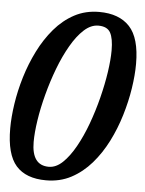

<svg xmlns="http://www.w3.org/2000/svg" viewBox="-54 -806 651 861"><g transform="rotate(5 271.0 -375.5)"><path d="M115.5 -155.5Q115.5 -50 192.5 -50Q225 -50 254.8 -78.2Q284.5 -106.5 311 -153.8Q337.5 -201 359 -259.5Q380.5 -318 396 -379.5Q411.5 -441 419.8 -497Q428 -553 428 -594.5Q428 -648 413.8 -674Q399.5 -700 359.5 -700Q326 -700 295 -671.8Q264 -643.5 236.8 -596.2Q209.5 -549 187.2 -490.5Q165 -432 148.8 -370.5Q132.5 -309 124 -253Q115.5 -197 115.5 -155.5ZM185.5 11.5Q95 11.5 50.2 -39.2Q5.5 -90 5.5 -206.5Q5.5 -257 14.5 -317Q23.5 -377 42.2 -439.2Q61 -501.5 89.8 -559Q118.5 -616.5 157.5 -662.2Q196.5 -708 246.5 -734.8Q296.5 -761.5 358 -761.5Q448 -761.5 495.2 -710.8Q542.5 -660 542.5 -543.5Q542.5 -493 533.2 -433Q524 -373 505.2 -310.8Q486.5 -248.5 457.5 -191Q428.5 -133.5 388.8 -87.8Q349 -42 298.5 -15.2Q248 11.5 185.5 11.5Z"/></g></svg>

Font: Besley* Condensed Medium
Style: Italic
Weight: 500
Width: 3
Italic angle: -13°
Designer: Owen Earl
Foundry: indestructible type*
Version: Version 3.000; ttfautohint (v1.8.3)